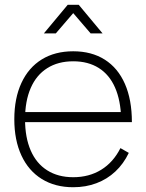

<svg xmlns="http://www.w3.org/2000/svg" viewBox="-20 -770 613 805"><path d="M40 -270Q40 -358 69.8 -422.2Q99.5 -486.5 155 -520.8Q210.5 -555 287 -555Q364 -555 419.2 -520Q474.5 -485 503.8 -418.2Q533 -351.5 533 -258H488V-272Q486 -349.5 462.2 -403.2Q438.5 -457 394 -485Q349.5 -513 287 -513Q223.5 -513 178 -484.2Q132.5 -455.5 108.8 -401Q85 -346.5 85 -270Q85 -193.5 108.8 -139Q132.5 -84.5 178 -55.8Q223.5 -27 287 -27Q353.5 -27 404.2 -58.2Q455 -89.5 485 -149L520 -129Q498 -83 463.5 -50.8Q429 -18.5 384.2 -1.8Q339.5 15 287 15Q211 15 155.2 -19.5Q99.5 -54 69.8 -118.2Q40 -182.5 40 -270ZM67 -300H507V-258H67ZM264 -750H310L410 -630H360L287 -715L214 -630H164Z"/></svg>

Font: Tap Sans
Style: Regular
Weight: 400
Designer: Tap Payments
Foundry: Tap Payments
Version: Version 1.001;Glyphs 3.1.2 (3151)